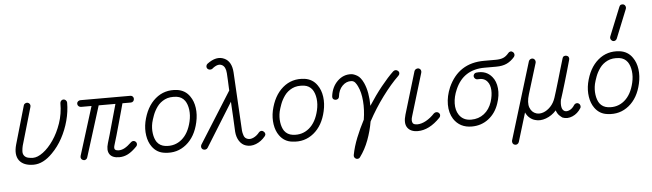

<svg xmlns="http://www.w3.org/2000/svg" viewBox="-53 -953 4536 1336"><g transform="rotate(-5 2215.0 -285.0)"><path d="M147 14Q78 14 48 -25Q18 -65 38 -136L115 -403Q117 -412 126 -416.5Q135 -421 144 -419Q154 -416 158.5 -407.5Q163 -399 160 -389L83 -124Q79 -108 77.5 -88Q76 -68 86 -55Q96 -42 113.5 -38Q131 -34 147 -34Q179 -34 217.5 -62.5Q256 -91 290.5 -141Q325 -191 347.5 -256.5Q370 -322 370 -396Q370 -405 376.5 -412.5Q383 -420 393 -420Q403 -420 410 -412.5Q417 -405 417 -396Q417 -334 400 -270.5Q383 -207 352.5 -151Q322 -95 280 -53Q215 14 147 14Z M746 14Q697 14 678.5 -13.5Q660 -41 675 -90Q682 -111 692 -147.5Q702 -184 713.5 -224.5Q725 -265 735 -301Q745 -337 751 -358H634L523 -4Q520 6 511.5 10.5Q503 15 494 12Q484 9 479.5 0.5Q475 -8 478 -18L584 -358H511Q501 -358 493.5 -365Q486 -372 486 -382Q486 -392 493.5 -398.5Q501 -405 511 -405H859Q869 -405 875.5 -398.5Q882 -392 882 -382Q882 -372 875.5 -365Q869 -358 859 -358H800Q796 -343 786 -306.5Q776 -270 763.5 -225.5Q751 -181 739.5 -140Q728 -99 720 -75Q712 -51 720 -42Q725 -37 733 -35.5Q741 -34 746 -34Q767 -34 788 -45.5Q809 -57 836 -83Q843 -90 852.5 -90Q862 -90 869 -83Q876 -76 876 -66.5Q876 -57 869 -50Q836 -16 807 -1Q778 14 746 14Z M1065 11Q1008 5 975 -42Q952 -74 945 -120Q938 -166 948 -215Q971 -319 1035 -373.5Q1099 -428 1187 -417Q1244 -409 1275 -363Q1299 -329 1305.5 -281.5Q1312 -234 1300 -181Q1278 -82 1214 -30Q1150 22 1065 11ZM1072 -36Q1138 -28 1186.5 -68.5Q1235 -109 1254 -191Q1264 -234 1259 -272.5Q1254 -311 1237 -336Q1216 -365 1180 -370Q1131 -376 1097 -359.5Q1063 -343 1042.5 -314.5Q1022 -286 1011 -256Q1000 -226 995 -205Q987 -167 992 -130.5Q997 -94 1013 -70Q1034 -41 1072 -36Z M1329 10Q1321 5 1319 -4.5Q1317 -14 1322 -23L1548 -382Q1548 -382 1547 -401Q1546 -420 1545 -448.5Q1544 -477 1542 -503Q1539 -549 1513 -562Q1484 -577 1443 -542Q1435 -537 1425 -538.5Q1415 -540 1409 -547Q1403 -555 1404.5 -564.5Q1406 -574 1413 -580Q1479 -630 1533 -605Q1584 -582 1589 -505L1612 -95Q1613 -82 1619.5 -62Q1626 -42 1645 -36Q1664 -29 1687.5 -40Q1711 -51 1729 -74Q1736 -82 1745.5 -82.5Q1755 -83 1762 -76Q1770 -70 1771.5 -60.5Q1773 -51 1766 -43Q1738 -9 1701 5.5Q1664 20 1630 9Q1602 0 1584.5 -27Q1567 -54 1564 -92Q1562 -145 1559 -193.5Q1556 -242 1554.5 -272.5Q1553 -303 1553 -303L1363 3Q1358 11 1348 13Q1338 15 1329 10Z M1955 11Q1898 5 1865 -42Q1842 -74 1835 -120Q1828 -166 1838 -215Q1861 -319 1925 -373.5Q1989 -428 2077 -417Q2134 -409 2165 -363Q2189 -329 2195.5 -281.5Q2202 -234 2190 -181Q2168 -82 2104 -30Q2040 22 1955 11ZM1962 -36Q2028 -28 2076.5 -68.5Q2125 -109 2144 -191Q2154 -234 2149 -272.5Q2144 -311 2127 -336Q2106 -365 2070 -370Q2021 -376 1987 -359.5Q1953 -343 1932.5 -314.5Q1912 -286 1901 -256Q1890 -226 1885 -205Q1877 -167 1882 -130.5Q1887 -94 1903 -70Q1924 -41 1962 -36Z M2386 168Q2369 159 2372 141Q2383 83 2407.5 22Q2432 -39 2463 -98Q2474 -166 2469 -228Q2464 -290 2444 -331Q2438 -345 2427.5 -358.5Q2417 -372 2400 -373Q2365 -375 2337.5 -347.5Q2310 -320 2305 -273Q2304 -263 2296.5 -257.5Q2289 -252 2278 -253Q2256 -256 2258 -279Q2266 -344 2307 -384Q2348 -424 2403 -421Q2421 -420 2445 -406Q2469 -392 2488 -351Q2517 -287 2517 -190Q2562 -260 2609 -318.5Q2656 -377 2696 -415Q2704 -422 2713.5 -422Q2723 -422 2730 -415Q2738 -408 2737.5 -398Q2737 -388 2729 -381Q2674 -328 2615 -248.5Q2556 -169 2509 -81Q2498 -16 2474.5 47Q2451 110 2414 160Q2410 167 2401.5 169Q2393 171 2386 168Z M2831 14Q2781 14 2759 -17Q2737 -48 2755 -108L2844 -404Q2847 -413 2856 -417.5Q2865 -422 2874 -420Q2884 -417 2888.5 -408.5Q2893 -400 2890 -389L2801 -95Q2789 -60 2801 -43Q2806 -37 2815 -35Q2824 -33 2831 -33Q2860 -33 2892 -50.5Q2924 -68 2953 -99Q2961 -106 2970.5 -106Q2980 -106 2987 -100Q2995 -93 2995 -83Q2995 -73 2988 -66Q2911 14 2831 14Z M3208 15Q3125 15 3082 -50Q3055 -93 3055 -151.5Q3055 -210 3081 -271Q3154 -433 3332 -433H3413Q3446 -433 3466.5 -441.5Q3487 -450 3505 -472Q3511 -480 3520.5 -481.5Q3530 -483 3538 -476Q3546 -470 3547 -460Q3548 -450 3542 -442Q3517 -413 3487 -399Q3457 -385 3413 -385H3332Q3183 -385 3126 -252Q3104 -202 3103 -155Q3102 -108 3123 -76Q3151 -33 3208 -33Q3260 -33 3298 -62.5Q3336 -92 3353 -144Q3367 -188 3365 -225.5Q3363 -263 3345 -285Q3322 -314 3278 -309Q3268 -308 3260.5 -314Q3253 -320 3251 -330Q3250 -340 3256 -347.5Q3262 -355 3272 -356Q3341 -364 3381 -315Q3407 -284 3412 -234.5Q3417 -185 3398 -130Q3376 -63 3325.5 -24Q3275 15 3208 15Z M3494 167Q3484 164 3480 155.5Q3476 147 3478 137L3643 -403Q3646 -412 3654.5 -416.5Q3663 -421 3673 -419Q3683 -415 3687 -406.5Q3691 -398 3689 -389L3623 -174Q3605 -116 3618 -81.5Q3631 -47 3663 -37Q3686 -30 3712.5 -39.5Q3739 -49 3762.5 -73.5Q3786 -98 3798 -135Q3803 -150 3812.5 -181Q3822 -212 3833 -249.5Q3844 -287 3854 -321.5Q3864 -356 3871 -378.5Q3878 -401 3878 -402Q3880 -412 3888.5 -416.5Q3897 -421 3907 -418Q3917 -416 3921.5 -407.5Q3926 -399 3923 -389Q3922 -386 3915.5 -362.5Q3909 -339 3899 -304.5Q3889 -270 3878 -233Q3867 -196 3857.5 -165.5Q3848 -135 3843 -120L3842 -119Q3836 -87 3840.5 -65Q3845 -43 3861 -36Q3875 -30 3895 -39Q3915 -48 3930 -72Q3935 -80 3944.5 -82.5Q3954 -85 3962 -80Q3970 -76 3973 -65.5Q3976 -55 3971 -47Q3948 -10 3911.5 5.5Q3875 21 3842 8Q3835 4 3821 -9Q3807 -22 3799 -46Q3768 -11 3726.5 4Q3685 19 3650 8Q3631 3 3613.5 -11.5Q3596 -26 3585 -50L3524 151Q3521 160 3512.5 165Q3504 170 3494 167Z M4157 11Q4100 5 4067 -42Q4044 -74 4037 -120Q4030 -166 4040 -215Q4063 -319 4127 -373.5Q4191 -428 4279 -417Q4336 -409 4367 -363Q4391 -329 4397.5 -281.5Q4404 -234 4392 -181Q4370 -82 4306 -30Q4242 22 4157 11ZM4164 -36Q4230 -28 4278.5 -68.5Q4327 -109 4346 -191Q4356 -234 4351 -272.5Q4346 -311 4329 -336Q4308 -365 4272 -370Q4223 -376 4189 -359.5Q4155 -343 4134.5 -314.5Q4114 -286 4103 -256Q4092 -226 4087 -205Q4079 -167 4084 -130.5Q4089 -94 4105 -70Q4126 -41 4164 -36ZM4266 -507Q4262 -497 4253 -493Q4244 -489 4235 -493Q4226 -498 4222 -506.5Q4218 -515 4222 -525L4303 -725Q4307 -736 4315.5 -739Q4324 -742 4334 -739Q4343 -735 4346.5 -726Q4350 -717 4347 -708Z"/></g></svg>

Font: Kurewa Gothic CJK TC Regular
Style: Regular
Weight: 400
Designer: Max Yao
Foundry: Max-Everyday
Version: Version 1.071; ttfautohint (v1.8.3)